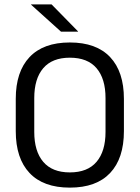

<svg xmlns="http://www.w3.org/2000/svg" viewBox="-20 -845 638 877"><path d="M299 12Q178 12 115 -54.8Q52 -121.5 52 -246V-393.5Q52 -517.5 115 -584.2Q178 -651 299 -651Q420 -651 483 -584.2Q546 -517.5 546 -393.5V-246Q546 -121.5 483 -54.8Q420 12 299 12ZM299 -57.5Q380 -57.5 421 -105.8Q462 -154 462 -242.5V-397Q462 -485.5 421 -533.5Q380 -581.5 299 -581.5Q218.5 -581.5 177.5 -533.5Q136.5 -485.5 136.5 -397V-242.5Q136.5 -154 177.5 -105.8Q218.5 -57.5 299 -57.5ZM336.5 -701.5 215.5 -825H122V-823.5L258.5 -700.5H336.5Z"/></svg>

Font: Anek Kannada Medium
Style: Regular
Weight: 400
Version: Version 1.003